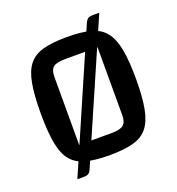

<svg xmlns="http://www.w3.org/2000/svg" viewBox="-139 -813 920 1000"><g transform="rotate(-20 321.0 -313.0)"><path d="M197 47Q190 64 180.5 69.5Q171 75 154 75H119L444 -673Q452 -690 461 -695.5Q470 -701 487 -701H523ZM57 -312Q57 -412 68.5 -476Q80 -540 108.5 -576Q137 -612 188.5 -626Q240 -640 321 -640Q400 -640 452 -626Q504 -612 532.5 -575.5Q561 -539 573 -475.5Q585 -412 585 -312Q585 -212 573 -148.5Q561 -85 532.5 -49Q504 -13 452 1Q400 15 321 15Q240 15 188.5 1Q137 -13 108.5 -49Q80 -85 68.5 -148.5Q57 -212 57 -312ZM189 -90H368Q416 -90 434.5 -105Q453 -120 453 -158V-535H272Q225 -535 207 -520Q189 -505 189 -467Z"/></g></svg>

Font: Changa Medium
Style: Regular
Weight: 500
Designer: Eduardo Rodriguez Tunni
Foundry: Eduardo Rodriguez Tunni
Version: Version 3.003